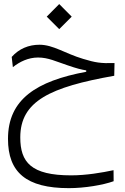

<svg xmlns="http://www.w3.org/2000/svg" viewBox="-20 -637 626 961"><path d="M324.7 304.7C403.8 304.7 496.1 289.1 548.8 270L548.3 214.8C490.2 227.1 412.1 240.7 335.9 240.7C135.7 240.7 81.5 175.3 81.5 50.8C81.5 -131.3 231.9 -201.2 551.8 -257.8L553.2 -321.3C482.9 -319.3 457.5 -323.7 396 -342.3C306.2 -369.1 246.6 -413.1 177.7 -413.1C123.5 -413.1 75.2 -393.1 38.6 -352.1L44.4 -300.8C78.6 -328.1 121.6 -349.1 170.4 -349.1C221.7 -349.1 259.3 -329.6 318.4 -310.1C365.7 -293.9 385.3 -289.1 411.6 -284.7V-277.8C163.1 -231.4 20 -140.6 20 58.1C20 225.6 111.3 304.7 324.7 304.7ZM276.4 -491.2 338.9 -553.7 276.4 -616.7 213.9 -553.7Z"/></svg>

Font: Cascadia Mono Light
Style: Regular
Weight: 300
Monospace: yes
Designer: Aaron Bell
Foundry: Saja Typeworks
Version: Version 2404.023